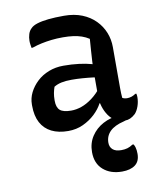

<svg xmlns="http://www.w3.org/2000/svg" viewBox="-87 -613 775 931"><g transform="rotate(-10 300.0 -147.5)"><path d="M499 -353Q499 -328 499 -303Q499 -278 499 -253Q499 -228 499 -202.5Q499 -177 499 -152Q499 -138 499.5 -126.5Q500 -115 501 -103Q506 -100 512 -98.5Q518 -97 523 -97Q535 -97 546 -100.5Q557 -104 566 -111H572Q573 -106 573.5 -102.5Q574 -99 574 -94Q574 -71 566.5 -49.5Q559 -28 547 -15Q534 -3 521.5 2.5Q509 8 495 8Q471 8 450.5 -3.5Q430 -15 416.5 -34.5Q403 -54 395 -79Q387 -104 387 -130Q387 -158 387 -187.5Q387 -217 387 -240Q387 -274 388.5 -302Q390 -330 392 -357Q394 -384 396 -412Q379 -423 360 -429.5Q341 -436 318.5 -439Q296 -442 268 -442Q238 -442 212 -439Q186 -436 162.5 -431Q139 -426 116 -418H110Q109 -425 107.5 -434Q106 -443 106 -453Q106 -470 111 -486Q116 -502 127 -512Q137 -523 159 -530Q181 -537 214 -540.5Q247 -544 291 -544Q342 -544 380.5 -528.5Q419 -513 445.5 -486Q472 -459 485.5 -425Q499 -391 499 -353ZM176 -146Q176 -113 192 -99Q208 -85 247 -85Q272 -85 298 -94Q324 -103 351 -123Q378 -143 403 -175L404 -96H388Q374 -69 348.5 -45Q323 -21 289.5 -5.5Q256 10 216 10Q168 10 134 -7Q100 -24 82 -57.5Q64 -91 64 -141V-147Q64 -178 78 -206Q92 -234 116.5 -257Q141 -280 174.5 -293Q208 -306 247 -306Q288 -306 323.5 -301.5Q359 -297 385 -289.5Q411 -282 421 -273Q427 -268 431 -260.5Q435 -253 437 -241.5Q439 -230 439 -214Q411 -221 383 -224.5Q355 -228 327.5 -230Q300 -232 274 -232Q245 -232 224 -227.5Q203 -223 187 -213Q182 -199 179 -183.5Q176 -168 176 -149ZM470 -21Q479 -22 489.5 -17.5Q500 -13 513 -1Q511 2 505 5Q499 8 488 11Q442 22 419.5 44.5Q397 67 397 100Q397 121 411 133.5Q425 146 453 146Q470 146 483.5 142Q497 138 510 129H516Q521 137 523 144.5Q525 152 526 159.5Q527 167 527 177Q527 214 503.5 231.5Q480 249 439 249Q382 249 346.5 218Q311 187 311 131Q311 87 333 53.5Q355 20 391.5 0.5Q428 -19 470 -21Z"/></g></svg>

Font: Recursive Casual Medium
Style: Regular
Weight: 500
Version: Version 1.047